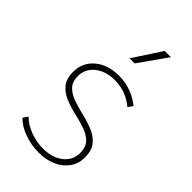

<svg xmlns="http://www.w3.org/2000/svg" viewBox="-220 -771 849 849"><g transform="rotate(45 204.5 -346.0)"><path d="M202 10Q156 10 112 -5.5Q68 -21 42 -49L58 -71Q82 -46 122 -31Q162 -16 202 -16Q260 -16 296.5 -44.5Q333 -73 333 -119Q333 -156 313 -176Q293 -196 261.5 -206.5Q230 -217 195 -225Q160 -233 128.5 -246Q97 -259 77 -283Q57 -307 57 -350Q57 -409 100.5 -445.5Q144 -482 213 -482Q255 -482 291 -468Q327 -454 353 -432L337 -410Q314 -430 282.5 -442.5Q251 -455 213 -455Q157 -455 121 -426Q85 -397 85 -352Q85 -316 105 -296Q125 -276 156.5 -265.5Q188 -255 223.5 -246.5Q259 -238 290.5 -225Q322 -212 342 -187.5Q362 -163 362 -119Q362 -81 341.5 -52Q321 -23 285 -6.5Q249 10 202 10ZM191 -569 278 -702H317L223 -569Z"/></g></svg>

Font: SUSE Thin
Style: Regular
Weight: 250
Designer: Rene Bieder
Foundry: SUSE
Version: Version 1.000